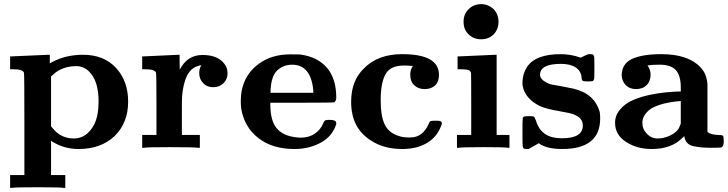

<svg xmlns="http://www.w3.org/2000/svg" viewBox="-20 -715 3523 929"><path d="M32 -442 123 -446 215 -450H221V-409Q223 -409 231 -414Q298 -450 382 -450Q482 -450 541 -387Q600 -323 600 -223Q600 -122 536 -58Q469 6 361 6Q292 6 236 -28L227 -34V132H296V194H287Q274 191 163 191Q52 191 38 194H29V132H98V-113Q98 -357 96 -363Q91 -380 42 -380H29V-442ZM350 -395Q279 -395 235 -352L227 -345V-104L233 -97Q273 -45 337 -45Q400 -45 436 -113Q457 -156 457 -224Q457 -323 412 -368Q385 -395 350 -395Z M1012 -293Q981 -293 963 -313Q944 -332 944 -361Q944 -379 951 -394Q954 -397 954 -399Q945 -399 936 -395Q872 -376 861 -249Q860 -244 860 -149V-62H947V0H937Q923 -3 800 -3Q691 -3 677 0H668V-62H737V-210Q737 -357 735 -363Q730 -380 681 -380H668V-442H671L844 -450H849V-414L850 -378Q886 -449 960 -449Q1033 -449 1065 -407Q1081 -388 1081 -360Q1081 -332 1062 -313Q1042 -293 1012 -293Z M1385 -452Q1430 -452 1435 -451Q1518 -439 1563 -386Q1607 -333 1607 -243Q1607 -226 1597 -220Q1591 -218 1440 -218H1288V-209Q1288 -131 1319 -94Q1351 -56 1419 -50Q1423 -49 1436 -49Q1474 -49 1503 -68Q1532 -88 1544 -119Q1548 -129 1554 -133Q1560 -135 1576 -135Q1607 -135 1607 -119Q1607 -113 1606 -112Q1589 -59 1538 -28Q1479 6 1405 6Q1298 6 1230 -47Q1162 -100 1147 -190Q1145 -212 1145 -225Q1145 -342 1232 -406Q1294 -452 1385 -452ZM1496 -276Q1485 -402 1393 -402Q1366 -402 1343 -390Q1318 -376 1308 -357Q1292 -332 1289 -279V-266H1496Z M1846 -357Q1822 -315 1822 -231Q1822 -153 1841 -114Q1860 -72 1910 -57Q1928 -50 1957 -50H1966Q2025 -50 2054 -115Q2059 -128 2063 -129Q2069 -131 2087 -131Q2107 -131 2111 -129Q2118 -126 2118 -117Q2118 -114 2114 -105Q2094 -52 2047 -24Q1998 6 1926 6Q1837 6 1775 -35Q1679 -95 1679 -222Q1679 -325 1741 -384Q1808 -453 1926 -453Q2104 -453 2104 -353Q2104 -320 2086 -302Q2066 -284 2035 -284Q2003 -284 1984 -303Q1965 -321 1965 -353Q1965 -379 1978 -396H1973Q1951 -398 1935 -398Q1869 -398 1846 -357Z M2248 -671Q2272 -695 2310 -695Q2344 -694 2369 -670Q2392 -645 2392 -610Q2392 -574 2369 -549Q2345 -525 2308 -525Q2271 -525 2247 -549Q2223 -572 2223 -610Q2223 -647 2248 -671ZM2197 -442 2287 -446 2377 -450H2383V-62H2445V0H2437Q2425 -3 2322 -3Q2213 -3 2200 0H2191V-62H2260V-209Q2260 -359 2259 -362Q2256 -374 2244 -377Q2231 -380 2206 -380H2194V-442Z M2800 -108Q2800 -146 2754 -162Q2740 -168 2687 -177Q2619 -189 2592 -202Q2521 -237 2509 -299Q2508 -302 2508 -315Q2508 -357 2530 -391Q2571 -453 2693 -453Q2742 -453 2790 -436L2808 -445L2827 -453H2836Q2845 -453 2849 -451Q2853 -448 2855 -440Q2856 -435 2856 -387Q2856 -339 2855 -334Q2853 -326 2849 -323Q2845 -321 2825 -321Q2807 -321 2801 -323Q2794 -327 2794 -341Q2791 -372 2765 -389Q2739 -406 2694 -406Q2593 -406 2593 -353Q2593 -326 2644 -307Q2645 -307 2700 -297Q2748 -288 2755 -286Q2857 -262 2882 -172Q2884 -158 2884 -142Q2884 6 2700 6Q2624 6 2587 -22Q2556 -4 2538 6H2528Q2519 6 2515 4Q2510 1 2509 -8Q2508 -14 2508 -73Q2508 -132 2509 -138Q2509 -147 2514 -150Q2518 -153 2538 -153Q2557 -153 2563 -151Q2567 -148 2573 -132Q2587 -87 2617 -67Q2647 -46 2700 -46Q2800 -46 2800 -108Z M3372 -2Q3353 -4 3334 -8Q3315 -12 3304 -25Q3294 -36 3291 -56L3280 -46Q3227 6 3134 6Q3061 6 3008 -29Q2956 -63 2956 -121Q2956 -157 2981 -186Q3006 -216 3048 -233Q3128 -266 3256 -272H3274V-292Q3274 -349 3250 -376Q3226 -402 3172 -402Q3138 -402 3118 -399H3113Q3128 -376 3128 -354Q3128 -324 3110 -304Q3090 -284 3058 -284Q3027 -284 3009 -302Q2990 -320 2988 -349Q2988 -406 3038 -430Q3089 -453 3179 -453Q3308 -453 3368 -391Q3390 -368 3397 -341Q3401 -328 3403 -310V-196V-77Q3416 -64 3453 -62Q3474 -62 3478 -58Q3482 -54 3482 -31Q3482 -7 3471 -2Q3467 0 3421 0Q3394 0 3372 -2ZM3110 -68Q3131 -45 3162 -45Q3192 -45 3222 -59Q3251 -73 3264 -93Q3264 -94 3265 -96Q3266 -98 3267.5 -101Q3269 -104 3270 -107L3274 -117V-226H3271Q3176 -218 3128 -188Q3088 -158 3088 -121Q3088 -90 3110 -68Z"/></svg>

Font: KaTeX_Main
Style: Bold
Weight: 700
Version: Version